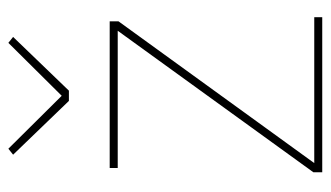

<svg xmlns="http://www.w3.org/2000/svg" viewBox="-185 -602 787 457"><g transform="rotate(-90 208.5 -373.5)"><path d="M196.8 -603 68.8 -735.8 83 -747.1 209 -620.1 335 -747.1 349.1 -735.8 221.2 -603ZM26.9 0V-21L363.8 -486.8H37.1V-505.9H386.2V-484.9L48.8 -19H396V0Z"/></g></svg>

Font: Anuphan Thin
Style: Regular
Weight: 250
Designer: Mike Abbink, Paul van der Laan, Pieter van Rosmalen, Mint Tantisuwanna
Foundry: Bold Monday; Cadson Demak
Version: Version 3.002;hotconv 1.0.109;makeotfexe 2.5.65596